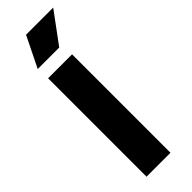

<svg xmlns="http://www.w3.org/2000/svg" viewBox="-239 -708 720 720"><g transform="rotate(-45 121.0 -348.0)"><path d="M41 0V-522H168V0ZM152 -574H38L98 -696H242Z"/></g></svg>

Font: Bricolage Grotesque 96pt ExtraBold 96pt SemiBold
Style: Regular
Weight: 600
Version: Version 1.001;gftools[0.9.33.dev8+g029e19f]